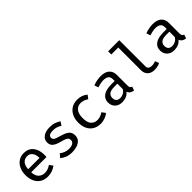

<svg xmlns="http://www.w3.org/2000/svg" viewBox="240 -1979 3212 3212"><g transform="rotate(-45 1846.0 -372.5)"><path d="M177.4 -236.9Q181.5 -147.7 225.9 -107.2Q270.3 -66.7 331.3 -66.7Q371.8 -66.7 405.6 -79Q439.5 -91.3 474.4 -114.9L519 -52.8Q481 -22.6 431.3 -4.9Q381.5 12.8 328.2 12.8Q247.2 12.8 190.5 -22.8Q133.8 -58.5 104.4 -122.1Q74.9 -185.6 74.9 -269.7Q74.9 -351.3 104.4 -415.4Q133.8 -479.5 187.7 -516.4Q241.5 -553.3 315.9 -553.3Q420.5 -553.3 480.8 -481.8Q541 -410.3 541 -286.2Q541 -272.3 540.5 -259.5Q540 -246.7 539 -236.9ZM316.9 -476.4Q259 -476.4 221 -435.4Q183.1 -394.4 177.4 -308.7H446.2Q444.6 -390.8 410.5 -433.6Q376.4 -476.4 316.9 -476.4Z M902.6 -65.6Q961.5 -65.6 995.6 -87.2Q1029.7 -108.7 1029.7 -145.6Q1029.7 -169.2 1020.8 -185.9Q1011.8 -202.6 983.8 -216.7Q955.9 -230.8 899.5 -245.1Q844.1 -259 803.3 -277.4Q762.6 -295.9 740.3 -325.6Q717.9 -355.4 717.9 -402.6Q717.9 -471.3 775.4 -512.3Q832.8 -553.3 927.7 -553.3Q994.4 -553.3 1043.6 -535.6Q1092.8 -517.9 1127.7 -492.3L1085.6 -428.2Q1054.4 -448.7 1017.2 -462.3Q980 -475.9 929.7 -475.9Q869.7 -475.9 844.4 -457.7Q819 -439.5 819 -409.7Q819 -387.2 831.5 -372.6Q844.1 -357.9 874.9 -345.9Q905.6 -333.8 960 -319Q1012.8 -304.6 1052.3 -285.1Q1091.8 -265.6 1113.6 -234.1Q1135.4 -202.6 1135.4 -151.3Q1135.4 -93.3 1102.1 -57.2Q1068.7 -21 1015.6 -4.1Q962.6 12.8 902.6 12.8Q828.7 12.8 775.6 -8.7Q722.6 -30.3 686.7 -61.5L741 -124.1Q772.3 -97.9 813.6 -81.8Q854.9 -65.6 902.6 -65.6Z M1580 -70.3Q1619.5 -70.3 1653.6 -83.3Q1687.7 -96.4 1717.4 -117.4L1764.6 -53.3Q1728.7 -23.6 1678.7 -5.4Q1628.7 12.8 1578.5 12.8Q1496.9 12.8 1439.2 -22.1Q1381.5 -56.9 1351.3 -120Q1321 -183.1 1321 -267.7Q1321 -349.7 1351.5 -414.1Q1382.1 -478.5 1440 -515.9Q1497.9 -553.3 1580 -553.3Q1685.6 -553.3 1763.6 -489.7L1716.9 -425.6Q1648.7 -472.8 1580.5 -472.8Q1512.8 -472.8 1469.7 -422.6Q1426.7 -372.3 1426.7 -267.7Q1426.7 -162.6 1470 -116.4Q1513.3 -70.3 1580 -70.3Z M2342.6 -124.1Q2342.6 -91.8 2352.8 -77.2Q2363.1 -62.6 2385.1 -55.4L2362.1 12.3Q2325.1 7.7 2297.7 -9.7Q2270.3 -27.2 2257.4 -63.1Q2228.2 -25.1 2183.6 -6.2Q2139 12.8 2086.7 12.8Q2005.1 12.8 1957.9 -33.3Q1910.8 -79.5 1910.8 -154.9Q1910.8 -239 1976.7 -284.4Q2042.6 -329.7 2166.2 -329.7H2244.6V-370.8Q2244.6 -426.7 2211.5 -450.3Q2178.5 -473.8 2119.5 -473.8Q2092.3 -473.8 2055.6 -467.2Q2019 -460.5 1977.4 -446.2L1952.3 -517.9Q2002.1 -536.9 2048.2 -545.1Q2094.4 -553.3 2134.4 -553.3Q2238.5 -553.3 2290.5 -505.6Q2342.6 -457.9 2342.6 -375.9ZM2114.4 -61Q2151.8 -61 2186.9 -80.5Q2222.1 -100 2244.6 -134.9V-265.6H2172.8Q2087.2 -265.6 2051.3 -236.7Q2015.4 -207.7 2015.4 -157.4Q2015.4 -61 2114.4 -61Z M2781.5 -757.9V-139.5Q2781.5 -100.5 2805.6 -84.4Q2829.7 -68.2 2867.7 -68.2Q2891.8 -68.2 2913.6 -73.1Q2935.4 -77.9 2956.4 -86.7L2982.1 -16.4Q2959.5 -4.6 2925.6 4.1Q2891.8 12.8 2849.2 12.8Q2772.8 12.8 2727.9 -29.7Q2683.1 -72.3 2683.1 -146.7V-683.1H2518.5V-757.9Z M3573.3 -124.1Q3573.3 -91.8 3583.6 -77.2Q3593.8 -62.6 3615.9 -55.4L3592.8 12.3Q3555.9 7.7 3528.5 -9.7Q3501 -27.2 3488.2 -63.1Q3459 -25.1 3414.4 -6.2Q3369.7 12.8 3317.4 12.8Q3235.9 12.8 3188.7 -33.3Q3141.5 -79.5 3141.5 -154.9Q3141.5 -239 3207.4 -284.4Q3273.3 -329.7 3396.9 -329.7H3475.4V-370.8Q3475.4 -426.7 3442.3 -450.3Q3409.2 -473.8 3350.3 -473.8Q3323.1 -473.8 3286.4 -467.2Q3249.7 -460.5 3208.2 -446.2L3183.1 -517.9Q3232.8 -536.9 3279 -545.1Q3325.1 -553.3 3365.1 -553.3Q3469.2 -553.3 3521.3 -505.6Q3573.3 -457.9 3573.3 -375.9ZM3345.1 -61Q3382.6 -61 3417.7 -80.5Q3452.8 -100 3475.4 -134.9V-265.6H3403.6Q3317.9 -265.6 3282.1 -236.7Q3246.2 -207.7 3246.2 -157.4Q3246.2 -61 3345.1 -61Z"/></g></svg>

Font: Fira Code Retina
Style: Regular
Weight: 450
Monospace: yes
Designer: Carrois Corporate, Edenspiekermann AG, Nikita Prokopov
Foundry: Carrois Corporate, Edenspiekermann AG, Nikita Prokopov
Version: Version 6.002